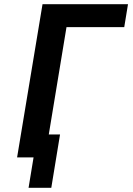

<svg xmlns="http://www.w3.org/2000/svg" viewBox="-20 -755 640 921"><path d="M117 146 141 0H62L184 -735H594L576 -625H299L214 -110H268L226 146Z"/></svg>

Font: Iosevka Curly XBdEx
Style: Italic
Weight: 800
Width: 7
Italic angle: -9°
Monospace: yes
Designer: Belleve Invis
Foundry: Belleve Invis
Version: Version 11.1.0; ttfautohint (v1.8.3)